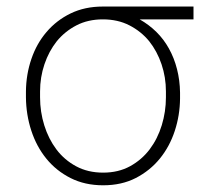

<svg xmlns="http://www.w3.org/2000/svg" viewBox="-20 -548 640 578"><path d="M562.5 -489.7V-528.3H289.6Q235.4 -528.3 192.6 -507.6Q149.9 -486.8 120.1 -451.7Q90.3 -417 74.5 -370.6Q58.6 -324.2 58.1 -272.9V-254.9Q58.6 -202.6 74.2 -154.8Q89.8 -106.9 119.6 -70.3Q149.4 -33.7 192.4 -12Q235.4 9.8 290.5 9.8Q346.2 9.8 388.9 -12.2Q431.6 -34.2 461.4 -70.8Q490.7 -106.9 506.1 -153.8Q521.5 -200.7 522 -251V-269.5Q521.5 -306.2 512.9 -339.8Q504.4 -373.5 488.3 -402.3Q473.1 -429.7 450.9 -451.7Q428.7 -473.6 400.4 -489.7ZM100.6 -254.9V-272.9Q100.6 -315.4 113.8 -354.5Q127 -393.6 150.9 -423.8Q175.3 -453.6 210.2 -471.7Q245.1 -489.7 289.6 -489.7Q334.5 -489.7 369.6 -471.7Q404.8 -453.6 429.2 -423.8Q453.1 -393.6 466.3 -354.5Q479.5 -315.4 479.5 -272.9V-254.9Q479.5 -211.9 467 -171.1Q454.6 -130.4 430.7 -98.6Q406.7 -66.9 371.6 -47.6Q336.4 -28.3 290.5 -28.3Q244.6 -28.3 209.2 -47.4Q173.8 -66.4 149.9 -98.1Q126 -129.9 113.3 -170.7Q100.6 -211.4 100.6 -254.9Z"/></svg>

Font: Roboto Mono ExtraLight
Style: Regular
Weight: 250
Monospace: yes
Designer: Google
Version: Version 3.000